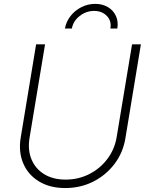

<svg xmlns="http://www.w3.org/2000/svg" viewBox="-20 -955 758 986"><path d="M315.4 10.7Q236.3 10.7 180.4 -23.2Q124.5 -57.1 99.4 -116Q74.2 -174.8 86.4 -248.5L165.5 -727.5H211.4L131.8 -247.6Q121.6 -185.1 141.8 -136.5Q162.1 -87.9 207.3 -60.3Q252.4 -32.7 316.9 -32.7Q383.3 -32.7 439 -61.3Q494.6 -89.8 531.7 -139.2Q568.8 -188.5 579.1 -251L658.2 -727.5H703.6L624 -245.1Q611.8 -170.9 567.9 -113Q523.9 -55.2 458.5 -22.2Q393.1 10.7 315.4 10.7ZM469.2 -935.1Q506.8 -935.1 534.7 -918.2Q562.5 -901.4 575.4 -872.8Q588.4 -844.2 582.5 -808.6H546.9Q553.7 -847.2 528.8 -873Q503.9 -898.9 463.4 -898.9Q422.4 -898.9 389.2 -873Q356 -847.2 349.1 -808.6H313.5Q319.8 -844.2 342.3 -872.8Q364.7 -901.4 397.9 -918.2Q431.2 -935.1 469.2 -935.1Z"/></svg>

Font: Inter 17pt ExtraLight
Style: Italic
Weight: 250
Italic angle: -9.3988°
Version: Version 4.001;git-66647c0bb